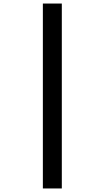

<svg xmlns="http://www.w3.org/2000/svg" viewBox="-20 -886 591 1084"><path d="M222 178V-866H329V178Z"/></svg>

Font: Noto Sans Malayalam UI
Style: Regular
Weight: 400
Designer: Jelle Bosma - Monotype Design Team
Foundry: Monotype Imaging Inc.
Version: Version 2.104